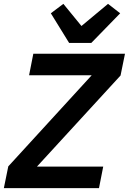

<svg xmlns="http://www.w3.org/2000/svg" viewBox="-32 -977 669 997"><path d="M482 0H-12L11 -113L444 -586H119L141 -698H617L594 -585L160 -112H504ZM327 -754 232 -908 297 -957 391 -842 529 -957 592 -908 442 -754Z"/></svg>

Font: IBM Plex Sans SmBld
Style: Italic
Weight: 600
Italic angle: -11°
Designer: Mike Abbink, Paul van der Laan, Pieter van Rosmalen
Foundry: Bold Monday
Version: Version 3.005